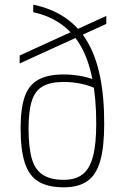

<svg xmlns="http://www.w3.org/2000/svg" viewBox="-20 -790 540 820"><path d="M252 10Q185 10 144.5 -14.5Q104 -39 86 -94.5Q68 -150 68 -241Q68 -327 85.5 -377Q103 -427 143.5 -449.5Q184 -472 250 -472Q291 -472 327.5 -465Q364 -458 396 -444L393 -410Q362 -425 326 -432.5Q290 -440 252 -440Q196 -440 163 -421.5Q130 -403 116 -359.5Q102 -316 102 -241Q102 -160 116 -112Q130 -64 163.5 -43Q197 -22 252 -22Q303 -22 333 -45.5Q363 -69 377 -121.5Q391 -174 391 -262Q391 -476 326 -591.5Q261 -707 122 -738V-770Q278 -738 352 -614Q426 -490 425 -260Q425 -162 408 -102.5Q391 -43 353 -16.5Q315 10 252 10ZM64 -519V-553L434 -722V-688Z"/></svg>

Font: M PLUS Code Latin ExtraLight
Style: Regular
Weight: 250
Designer: Coji Morishita
Foundry: UNDERFOREST DESIGN
Version: Version 1.002; ttfautohint (v1.8.3)